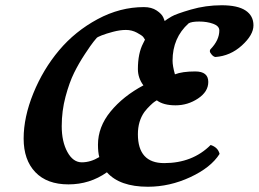

<svg xmlns="http://www.w3.org/2000/svg" viewBox="-20 -687 985 731"><path d="M358 -89Q353 -107 353 -136Q353 -204 401 -262.5Q449 -321 526 -362Q505 -390 505 -424Q505 -484 525 -522L532 -536Q530 -540 525.5 -546Q521 -552 501.5 -562.5Q482 -573 459.5 -573Q437 -573 410.5 -566Q384 -559 367.5 -552.5Q351 -546 348 -542.5Q345 -539 336 -528Q327 -517 303.5 -481.5Q280 -446 262 -409.5Q244 -373 229.5 -319Q215 -265 215 -206.5Q215 -148 236.5 -108.5Q258 -69 291.5 -69Q325 -69 358 -89ZM577 -305Q574 -303 569 -300Q564 -297 552 -285.5Q540 -274 530 -261Q505 -226 505 -176Q505 -66 605 -66Q713 -66 782 -135Q810 -126 816 -101Q783 -49 704.5 -12.5Q626 24 543 24Q436 24 387 -31Q322 15 240.5 15Q159 15 114.5 -31.5Q70 -78 70 -159.5Q70 -241 107 -332Q144 -423 205 -495.5Q266 -568 351.5 -614Q437 -660 528 -660Q557 -660 576.5 -647Q596 -634 602 -620L607 -607Q616 -614 633 -624Q650 -634 706.5 -650.5Q763 -667 824 -667Q885 -667 915 -647Q945 -627 945 -590.5Q945 -554 901 -514Q857 -474 800 -470Q793 -471 786 -479Q779 -487 779 -492Q779 -497 781 -499Q815 -534 815 -571Q815 -588 791.5 -596.5Q768 -605 738.5 -605Q709 -605 698 -598Q637 -543 637 -456Q637 -436 646 -404Q674 -415 723.5 -415Q773 -415 773 -375Q773 -338 734 -312Q695 -286 648.5 -286Q602 -286 577 -305Z"/></svg>

Font: Clara
Style: Regular
Weight: 400
Designer: Proyecto DEMO
Foundry: Proyecto DEMO
Version: Version 1.002